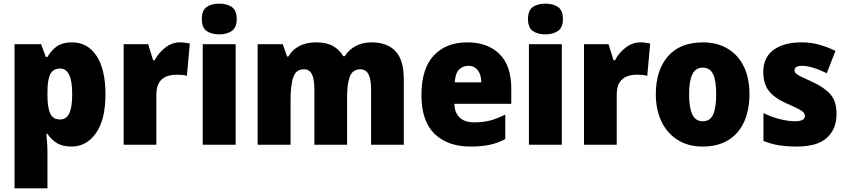

<svg xmlns="http://www.w3.org/2000/svg" viewBox="-20 -796 4655 1056"><path d="M376 -563Q462 -563 511 -488.5Q560 -414 560 -277Q560 -138 508 -64Q456 10 374 10Q323 10 291.5 -10Q260 -30 241 -60H235Q237 -35 239 -11Q241 13 241 37V240H60V-553H206L232 -483H241Q264 -522 295 -542.5Q326 -563 376 -563ZM311 -419Q272 -419 256.5 -388Q241 -357 241 -292V-271Q241 -205 256 -172Q271 -139 311 -139Q344 -139 360.5 -171.5Q377 -204 377 -277Q377 -352 360 -385.5Q343 -419 311 -419Z M970 -563Q984 -563 998.5 -561Q1013 -559 1024 -557L1008 -379Q998 -382 984.5 -383.5Q971 -385 949 -385Q922 -385 897 -376Q872 -367 856 -343Q840 -319 840 -274V0H660V-553H795L822 -465H831Q850 -503 887.5 -533Q925 -563 970 -563Z M1186 -776Q1228 -776 1255 -757.5Q1282 -739 1282 -691Q1282 -644 1254.5 -625.5Q1227 -607 1186 -607Q1143 -607 1116.5 -625.5Q1090 -644 1090 -691Q1090 -739 1116.5 -757.5Q1143 -776 1186 -776ZM1276 -553V0H1095V-553Z M2023 -563Q2110 -563 2155.5 -514Q2201 -465 2201 -360V0H2021V-303Q2021 -363 2006 -389Q1991 -415 1962 -415Q1920 -415 1904.5 -376Q1889 -337 1889 -260V0H1709V-303Q1709 -362 1695 -388.5Q1681 -415 1652 -415Q1609 -415 1593.5 -372.5Q1578 -330 1578 -244V0H1397V-553H1535L1559 -485H1566Q1585 -520 1624 -541.5Q1663 -563 1720 -563Q1776 -563 1812 -542.5Q1848 -522 1868 -487H1876Q1899 -523 1936.5 -543Q1974 -563 2023 -563Z M2550 -563Q2662 -563 2727 -499Q2792 -435 2792 -310V-225H2479Q2480 -177 2507.5 -150Q2535 -123 2590 -123Q2637 -123 2676.5 -133.5Q2716 -144 2759 -166V-31Q2720 -10 2675 0Q2630 10 2567 10Q2443 10 2370.5 -59.5Q2298 -129 2298 -273Q2298 -419 2366 -491Q2434 -563 2550 -563ZM2556 -434Q2525 -434 2504.5 -413Q2484 -392 2481 -343H2627Q2627 -385 2608 -409.5Q2589 -434 2556 -434Z M2980 -776Q3022 -776 3049 -757.5Q3076 -739 3076 -691Q3076 -644 3048.5 -625.5Q3021 -607 2980 -607Q2937 -607 2910.5 -625.5Q2884 -644 2884 -691Q2884 -739 2910.5 -757.5Q2937 -776 2980 -776ZM3070 -553V0H2889V-553Z M3502 -563Q3516 -563 3530.5 -561Q3545 -559 3556 -557L3540 -379Q3530 -382 3516.5 -383.5Q3503 -385 3481 -385Q3454 -385 3429 -376Q3404 -367 3388 -343Q3372 -319 3372 -274V0H3192V-553H3327L3354 -465H3363Q3382 -503 3419.5 -533Q3457 -563 3502 -563Z M4102 -278Q4102 -193 4073.5 -128Q4045 -63 3987.5 -26.5Q3930 10 3844 10Q3765 10 3707 -26.5Q3649 -63 3618 -128Q3587 -193 3587 -278Q3587 -409 3653.5 -486Q3720 -563 3847 -563Q3922 -563 3979.5 -530Q4037 -497 4069.5 -433Q4102 -369 4102 -278ZM3770 -277Q3770 -205 3787.5 -167Q3805 -129 3846 -129Q3886 -129 3902.5 -167Q3919 -205 3919 -278Q3919 -350 3902.5 -387Q3886 -424 3845 -424Q3806 -424 3788 -387.5Q3770 -351 3770 -277Z M4581 -170Q4581 -87 4528.5 -38.5Q4476 10 4363 10Q4311 10 4267 3.5Q4223 -3 4179 -21V-174Q4223 -152 4270.5 -140.5Q4318 -129 4352 -129Q4407 -129 4407 -158Q4407 -169 4399 -178Q4391 -187 4368.5 -198.5Q4346 -210 4302 -229Q4240 -257 4209 -296Q4178 -335 4178 -400Q4178 -480 4234.5 -521.5Q4291 -563 4388 -563Q4439 -563 4483.5 -551Q4528 -539 4575 -516L4527 -393Q4492 -411 4455.5 -422.5Q4419 -434 4392 -434Q4350 -434 4350 -410Q4350 -400 4357.5 -392.5Q4365 -385 4386 -374.5Q4407 -364 4449 -345Q4513 -316 4547 -277.5Q4581 -239 4581 -170Z"/></svg>

Font: Noto Sans Gurmukhi SemiCondensed Black
Style: Regular
Weight: 900
Width: 4
Designer: Jelle Bosma - Monotype Design Team
Foundry: Monotype Imaging Inc.
Version: Version 2.004; ttfautohint (v1.8.4.7-5d5b)